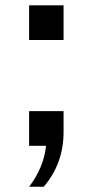

<svg xmlns="http://www.w3.org/2000/svg" viewBox="-20 -585 350 724"><path d="M89.8 -564.9H219.7V-434.1H89.8ZM89.8 -166H219.7V-86.9Q219.7 31.7 145 119.1H89.8Q144.5 47.9 153.8 -35.2H89.8Z"/></svg>

Font: BIZ UDPGothic
Style: Regular
Weight: 400
Designer: TypeBank Co., Ltd.
Foundry: Morisawa Inc.
Version: Version 1.051